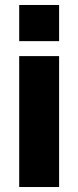

<svg xmlns="http://www.w3.org/2000/svg" viewBox="-20 -750 314 770"><path d="M57 0V-525H217V0ZM57 -585V-730H217V-585Z"/></svg>

Font: Boldmen
Style: Bold
Weight: 700
Designer: Matt McInerney, Pablo Impallari, Rodrigo Fuenzalida
Foundry: LIVING CONCEPT
Version: Version 1.000